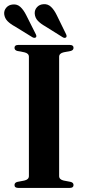

<svg xmlns="http://www.w3.org/2000/svg" viewBox="-27 -920 424 940"><path d="M262.5 -58Q262.5 -41 285 -36L319 -29.5Q333 -26 333 -14Q333 0 314.5 0H62.5Q44 0 44 -14Q44 -26 58 -29.5L92 -36Q114.5 -41 114.5 -58V-642Q114.5 -659 92 -664L58 -670.5Q44 -674 44 -686Q44 -700 62.5 -700H314.5Q333 -700 333 -686Q333 -674 319 -670.5L285 -664Q262.5 -659 262.5 -642ZM251 -845.5 296.5 -752.5Q301.5 -742 296.5 -737Q289.5 -731.5 279.5 -738L194 -791.5Q172.5 -803.5 158.5 -818Q144.5 -832.5 143 -853.5Q142 -871.5 154.2 -885Q166.5 -898.5 186.5 -899.5Q207.5 -901 223 -886.2Q238.5 -871.5 251 -845.5ZM101.5 -845.5 148 -753Q153.5 -742.5 149 -737.5Q142.5 -732 132 -737.5L46 -790.5Q24.5 -802 10.2 -816.2Q-4 -830.5 -6.5 -851Q-8 -869 4 -882.8Q16 -896.5 35.5 -898Q57 -900.5 72.8 -886Q88.5 -871.5 101.5 -845.5Z"/></svg>

Font: Fraunces 72pt SemiBold
Style: Regular
Weight: 600
Version: Version 1.000;[b76b70a41]